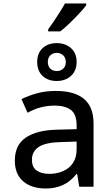

<svg xmlns="http://www.w3.org/2000/svg" viewBox="-20 -1070 640 1100"><path d="M243 10Q161 10 113 -31Q65 -72 65 -150Q65 -239 127.5 -281.5Q190 -324 304 -327L419 -330V-352Q419 -416 385.5 -440.5Q352 -465 294 -465Q210 -465 138 -424L103 -502Q143 -522 192 -535.5Q241 -549 301 -549Q406 -549 461 -503.5Q516 -458 516 -362V0H434L422 -73H418Q383 -29 339.5 -9.5Q296 10 243 10ZM263 -74Q304 -74 340 -89Q376 -104 397.5 -135.5Q419 -167 419 -215V-259L330 -256Q240 -254 201.5 -228Q163 -202 163 -155Q163 -112 190 -93Q217 -74 263 -74ZM305 -606Q255 -606 224 -635Q193 -664 193 -715Q193 -765 224 -794Q255 -823 305 -823Q354 -823 386.5 -794.5Q419 -766 419 -716Q419 -664 386.5 -635Q354 -606 305 -606ZM305 -663Q328 -663 342.5 -677Q357 -691 357 -715Q357 -739 342 -753Q327 -767 305 -767Q283 -767 268.5 -753Q254 -739 254 -715Q254 -691 268 -677Q282 -663 305 -663ZM256 -902Q271 -922 288.5 -948Q306 -974 323 -1001Q340 -1028 352 -1050H474V-1040Q461 -1022 434.5 -993.5Q408 -965 378.5 -936.5Q349 -908 325 -890H256Z"/></svg>

Font: Noto Sans Mono Medium
Style: Regular
Weight: 500
Designer: Monotype Design Team
Foundry: Monotype Imaging Inc.
Version: Version 2.014